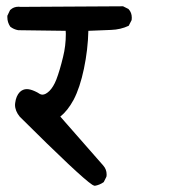

<svg xmlns="http://www.w3.org/2000/svg" viewBox="-20 -581 540 611"><path d="M27.8 -247.6Q27.8 -250.5 28.3 -253.4Q31.2 -275.9 43 -288.1Q52.7 -297.4 65.4 -297.4Q76.2 -297.4 91.3 -290.5Q99.1 -287.1 106.4 -282.2Q110.4 -279.8 115.2 -279.8Q125 -279.8 137.2 -291.5Q149.9 -304.2 159.2 -327.6Q170.4 -356.9 180.7 -399.9Q189.5 -435.1 189.5 -473.1Q189.5 -478 189 -482.9L38.1 -484.9Q23.9 -487.3 12.7 -496.1Q3.4 -509.8 3.4 -525.9Q3.4 -527.8 3.4 -530.8L12.2 -549.3L13.2 -549.8Q23.4 -559.6 39.1 -559.6Q42 -559.6 45.4 -559.1L371.6 -561L389.2 -552.2L389.6 -551.3Q399.4 -541 399.4 -524.4Q399.4 -521.5 398.9 -517.1L389.6 -499Q363.8 -486.8 333.5 -485.8L261.2 -482.9Q259.8 -422.9 247.1 -362.3Q234.4 -301.8 214.4 -263.7Q195.3 -228.5 171.9 -210L308.6 -54.2Q319.3 -42 319.3 -25.9Q319.3 -20 318.4 -18.1L310.1 -1.5Q296.9 7.8 281.7 10.3Q277.3 9.3 273.4 6.8Q235.4 -18.1 43 -209.5Q27.8 -228 27.8 -247.6Z"/></svg>

Font: Bakudai
Style: Medium
Weight: 500
Version: Version 1.48